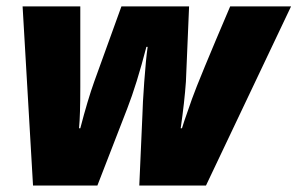

<svg xmlns="http://www.w3.org/2000/svg" viewBox="-20 -573 919 593"><path d="M228 -553.2V-303.2Q228 -216.8 224.1 -176.8H228Q251 -265.1 271 -320.8L355 -553.2H564L554.2 -320.8Q549.8 -258.3 538.1 -176.8H542L549.3 -199.7L573.2 -268.1Q593.3 -324.7 690.9 -553.2H878.9L616.2 0H410.2L419.9 -219.2Q420.4 -249 425.5 -320.3Q430.7 -391.6 436 -428.2H432.1Q402.3 -313 373 -237.8L280.8 0H82L49.8 -553.2Z"/></svg>

Font: Open Sans Hebrew Extra Bold
Style: Italic
Weight: 800
Italic angle: -12°
Foundry: Ascender Corporation, Yanek Iontef
Version: Version 2.001;PS 002.001;hotconv 1.0.70;makeotf.lib2.5.58329